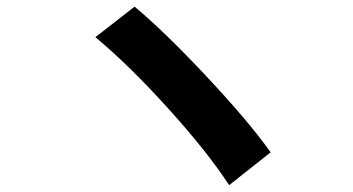

<svg xmlns="http://www.w3.org/2000/svg" viewBox="-20 -626 1040 565"><path d="M260.7 -516.6 376 -606.4Q463.9 -533.2 587.9 -400.9Q711.9 -268.6 776.4 -177.7L654.3 -81.1Q590.8 -178.7 475.1 -306.6Q359.4 -434.6 260.7 -516.6Z"/></svg>

Font: Gen Shin Gothic Monospace Bold
Style: Bold
Weight: 700
Designer: [Source Han Sans]
Ryoko NISHIZUKA  (kana & ideographs); Paul D. Hunt (Latin, Greek & Cyrillic); Wenlong ZHANG  (bopomofo
Version: Version 1.002.20150607